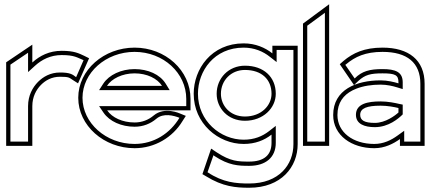

<svg xmlns="http://www.w3.org/2000/svg" viewBox="-20 -686 2031 903"><path d="M9 0H132V-187C132 -230 150 -264 173 -287C194 -308 223 -325 262 -325C305 -325 305 -321 322 -310L347 -294L399 -412L377 -423C351 -435 330 -447 270 -447C212 -447 167 -424 132 -392V-476L9 -393ZM29 -20V-382L112 -438V-347L145 -377C177 -406 218 -427 270 -427C330.9 -427 342.7 -415.1 373 -403L338 -323C320.7 -336.9 308.2 -345 262 -345C217 -345 183 -325 159 -301C133 -275 112 -236 112 -187V-20Z M348 -226C348 -95 469 11 613 11C708 11 792 -40 838 -116L854 -141L827 -152C827 -152 754 -186 703 -143C678 -122 648 -110 613 -110C556 -110 507 -133 484 -167H876V-221C876 -355 758 -462 613 -462C469 -462 348 -357 348 -226ZM368 -226C368 -344 478 -442 613 -442C749 -442 856 -342 856 -221V-187H446L467 -156C495 -115 551 -90 613 -90C653 -90 688 -104 716 -128C748.4 -155.2 796.2 -143.1 824 -132C780.2 -59 704.4 -9 613 -9C478 -9 368 -108 368 -226ZM446 -262H778L759 -293C732 -336 676 -361 613 -361C550 -361 493 -334 466 -293ZM483 -282C505 -316 555 -341 613 -341C671 -341 720 -317 742 -282Z M891 -245C891 -105 1007 -9 1126 -9C1180 -9 1223 -26 1257 -53V-14C1257 42 1223 74 1152 74C1100 74 1064 73 1000 31L973 13L932 133L949 143C1028 192 1089 197 1152 197C1303 197 1380 99 1380 -8V-471H1261V-435C1227 -462 1181 -482 1126 -482C974 -482 891 -361 891 -245ZM911 -245C911 -352 987 -462 1126 -462C1176 -462 1218 -444 1249 -419L1281 -394V-451H1360V-8C1360 88 1293 177 1152 177C1090.8 177 1029.2 172.8 956 124L984 44L989 48C1056 92 1100 94 1152 94C1230 94 1277 54 1277 -14V-94L1245 -69C1214 -45 1176 -29 1126 -29C1017 -29 911 -117 911 -245ZM999 -245C999 -178 1051 -118 1132 -118C1218 -118 1277 -178 1277 -245C1277 -324 1220 -377 1132 -377C1055 -377 999 -318 999 -245ZM1019 -245C1019 -307 1066 -357 1132 -357C1211 -357 1257 -312 1257 -245C1257 -190 1209 -138 1132 -138C1062 -138 1019 -189 1019 -245Z M1405 0H1528V-666L1405 -575ZM1425 -20V-565L1508 -626V-20Z M1547 -145C1547 -49 1634 11 1740 11C1790 11 1830 -10 1861 -32V0H1977V-292C1977 -404 1902 -462 1779 -462C1694 -462 1640 -437 1595 -399L1578 -384L1645 -286L1666 -306C1697 -334 1722 -341 1779 -341C1839 -341 1854 -333 1854 -299V-294C1834 -300 1803 -308 1770 -308C1657 -308 1547 -265 1547 -145ZM1567 -145C1567 -203 1595 -239 1638 -261L1656 -269C1689 -282 1729 -288 1770 -288C1800 -288 1829 -281 1848 -275L1874 -267V-299C1874 -348 1839 -361 1779 -361C1717.9 -361 1682.5 -351.5 1648 -317L1604 -381L1608 -384C1650 -419 1698 -442 1779 -442C1895 -442 1957 -391 1957 -292V-20H1881V-71L1849 -48C1820 -27 1784 -9 1740 -9C1640 -9 1567 -64 1567 -145ZM1654 -146C1654 -103 1694 -88 1743 -88C1807.4 -88 1854.3 -128.3 1874 -148V-194L1859 -197C1838 -202 1804 -209 1770 -209C1709 -209 1654 -198 1654 -146ZM1674 -146C1674 -177 1706 -189 1770 -189C1801 -189 1834 -183 1854 -178V-157C1839 -143 1793 -108 1743 -108C1694 -108 1674 -120 1674 -146Z"/></svg>

Font: Charger Pro
Style: Ol
Weight: 900
Designer: Jasper
Foundry: Cannot Into Space Fonts
Version: Version 1.09